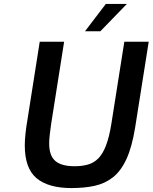

<svg xmlns="http://www.w3.org/2000/svg" viewBox="-20 -950 776 976"><path d="M343 6Q226 6 166 -44Q106 -94 106 -211Q106 -237 109.5 -270Q113 -303 119 -338L182 -738H306L240 -320Q236 -292 233 -266Q230 -240 230 -220Q230 -159 261 -132Q292 -105 359 -105Q397 -105 427 -113.5Q457 -122 479.5 -144.5Q502 -167 518.5 -209.5Q535 -252 546 -320L612 -738H736L667 -302Q651 -203 623 -142Q595 -81 554.5 -49Q514 -17 461.5 -5.5Q409 6 343 6ZM412 -791 518 -930H625L490 -791Z"/></svg>

Font: Exo Thin SemiBold
Style: Italic
Weight: 600
Italic angle: -9°
Version: Version 2.000